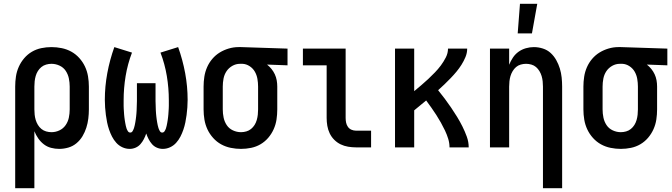

<svg xmlns="http://www.w3.org/2000/svg" viewBox="-20 -776 3540 1011"><path d="M60 215V-320Q60 -347 64 -373.5Q68 -400 79 -424.5Q90 -449 107.5 -469.5Q125 -490 148 -503.5Q171 -517 197.5 -522.5Q224 -528 251 -528Q278 -528 305 -522.5Q332 -517 355.5 -504Q379 -491 397.5 -470.5Q416 -450 427.5 -425.5Q439 -401 443.5 -374Q448 -347 448 -320V-200Q448 -176 445 -151.5Q442 -127 434.5 -103.5Q427 -80 414.5 -59Q402 -38 383 -22Q364 -6 340 1Q316 8 292 8Q270 8 249 2.5Q228 -3 211 -16Q194 -29 181.5 -47Q169 -65 161 -85V215ZM251 -80Q273 -80 293 -89.5Q313 -99 325.5 -117Q338 -135 342.5 -156.5Q347 -178 347 -200V-320Q347 -342 342.5 -363.5Q338 -385 326 -403Q314 -421 293.5 -430.5Q273 -440 251 -440Q237 -440 223 -436Q209 -432 198 -423Q187 -414 179.5 -402Q172 -390 168 -376Q164 -362 162.5 -348Q161 -334 161 -320V-200Q161 -186 162.5 -172Q164 -158 168 -144.5Q172 -131 179.5 -118.5Q187 -106 198 -97Q209 -88 223 -84Q237 -80 251 -80Z M663 8Q643 8 624.5 -0.5Q606 -9 592.5 -24Q579 -39 570 -56.5Q561 -74 554.5 -93Q548 -112 544 -131.5Q540 -151 537.5 -170.5Q535 -190 533.5 -210Q532 -230 532 -250Q532 -321 545 -391Q558 -461 582 -528L675 -499Q652 -439 641.5 -375.5Q631 -312 631 -248Q631 -241 631 -233.5Q631 -226 631 -218.5Q631 -211 631.5 -203.5Q632 -196 632.5 -188.5Q633 -181 633.5 -173.5Q634 -166 635 -158.5Q636 -151 637 -143.5Q638 -136 639.5 -128.5Q641 -121 642.5 -113.5Q644 -106 646.5 -99Q649 -92 653.5 -85Q658 -78 666 -78Q674 -78 678.5 -86Q683 -94 685.5 -101.5Q688 -109 689.5 -116.5Q691 -124 692.5 -132Q694 -140 695 -148Q696 -156 697 -164Q698 -172 698.5 -180Q699 -188 699.5 -196Q700 -204 700 -212Q700 -220 700.5 -228Q701 -236 701 -244Q701 -252 701 -260V-338H799V-260Q799 -252 799 -244Q799 -236 799.5 -228Q800 -220 800 -212Q800 -204 800.5 -196Q801 -188 801.5 -180Q802 -172 803 -164Q804 -156 805 -148Q806 -140 807.5 -132Q809 -124 810.5 -116.5Q812 -109 814.5 -101.5Q817 -94 821.5 -86Q826 -78 834 -78Q842 -78 846.5 -85Q851 -92 853.5 -99Q856 -106 857.5 -113.5Q859 -121 860.5 -128.5Q862 -136 863 -143.5Q864 -151 865 -158.5Q866 -166 866.5 -173.5Q867 -181 867.5 -188.5Q868 -196 868.5 -203.5Q869 -211 869 -218.5Q869 -226 869 -233.5Q869 -241 869 -248Q869 -312 858.5 -375.5Q848 -439 825 -499L918 -528Q942 -461 955 -391Q968 -321 968 -250Q968 -230 966.5 -210Q965 -190 962.5 -170.5Q960 -151 956 -131.5Q952 -112 945.5 -93Q939 -74 930 -56.5Q921 -39 907.5 -24Q894 -9 875.5 -0.5Q857 8 837 8Q821 8 806 1.5Q791 -5 780.5 -17Q770 -29 762.5 -43.5Q755 -58 750 -73Q745 -58 737.5 -43.5Q730 -29 719.5 -17Q709 -5 694 1.5Q679 8 663 8Z M1249 8Q1222 8 1195 2.5Q1168 -3 1144.5 -16Q1121 -29 1102.5 -49.5Q1084 -70 1072.5 -94.5Q1061 -119 1056.5 -146Q1052 -173 1052 -200V-320Q1052 -346 1056 -372Q1060 -398 1070.5 -422Q1081 -446 1098 -466Q1115 -486 1137 -499.5Q1159 -513 1184.5 -520.5Q1210 -528 1236 -528H1250L1494 -520V-432L1386 -436Q1399 -426 1409.5 -413Q1420 -400 1427 -385Q1434 -370 1437 -353.5Q1440 -337 1440 -320V-200Q1440 -173 1436 -146.5Q1432 -120 1421 -95.5Q1410 -71 1392.5 -50.5Q1375 -30 1352 -16.5Q1329 -3 1302.5 2.5Q1276 8 1249 8ZM1249 -80Q1263 -80 1277 -84Q1291 -88 1302 -97Q1313 -106 1320.5 -118Q1328 -130 1332 -144Q1336 -158 1337.5 -172Q1339 -186 1339 -200V-320Q1339 -340 1335.5 -360.5Q1332 -381 1322 -398.5Q1312 -416 1294.5 -427.5Q1277 -439 1257 -440H1244Q1222 -440 1203 -429Q1184 -418 1172.5 -400.5Q1161 -383 1157 -362Q1153 -341 1153 -320V-200Q1153 -178 1157.5 -156.5Q1162 -135 1174 -117Q1186 -99 1206.5 -89.5Q1227 -80 1249 -80Z M1854 0Q1834 0 1813 -3.5Q1792 -7 1773.5 -16Q1755 -25 1740 -40Q1725 -55 1716 -74Q1707 -93 1703.5 -113.5Q1700 -134 1700 -155V-432H1575V-520H1800V-155Q1800 -142 1802.5 -130Q1805 -118 1812 -108Q1819 -98 1830.5 -93Q1842 -88 1854 -88H1934V0Z M2060 0V-520H2161V-296Q2180 -312 2198.5 -327.5Q2217 -343 2235 -360Q2253 -377 2270 -394.5Q2287 -412 2301.5 -431.5Q2316 -451 2327.5 -473.5Q2339 -496 2339 -520H2440Q2440 -497 2431 -475.5Q2422 -454 2410 -435Q2398 -416 2383.5 -398.5Q2369 -381 2353 -364.5Q2337 -348 2320.5 -332Q2304 -316 2287 -301Q2305 -279 2322.5 -255.5Q2340 -232 2356 -208.5Q2372 -185 2387 -160.5Q2402 -136 2415 -110Q2428 -84 2438 -56.5Q2448 -29 2448 0H2347Q2347 -23 2340 -45.5Q2333 -68 2323 -89Q2313 -110 2301.5 -130.5Q2290 -151 2277.5 -170.5Q2265 -190 2251.5 -209Q2238 -228 2224 -247Q2208 -234 2192.5 -221Q2177 -208 2161 -195V0Z M2839 215V-320Q2839 -334 2837.5 -348Q2836 -362 2832 -375.5Q2828 -389 2820.5 -401.5Q2813 -414 2802.5 -423Q2792 -432 2778 -436Q2764 -440 2750 -440Q2736 -440 2722 -436Q2708 -432 2697.5 -423Q2687 -414 2679.5 -401.5Q2672 -389 2668 -375.5Q2664 -362 2662.5 -348Q2661 -334 2661 -320V0H2560V-520H2661V-435Q2669 -455 2681 -473Q2693 -491 2710.5 -503.5Q2728 -516 2749 -522Q2770 -528 2791 -528Q2815 -528 2838.5 -520.5Q2862 -513 2879.5 -497Q2897 -481 2909 -459.5Q2921 -438 2928 -415Q2935 -392 2937.5 -368Q2940 -344 2940 -320V215ZM2706 -600 2718 -756H2809L2781 -600Z M3249 8Q3222 8 3195 2.5Q3168 -3 3144.5 -16Q3121 -29 3102.5 -49.5Q3084 -70 3072.5 -94.5Q3061 -119 3056.5 -146Q3052 -173 3052 -200V-320Q3052 -346 3056 -372Q3060 -398 3070.5 -422Q3081 -446 3098 -466Q3115 -486 3137 -499.5Q3159 -513 3184.5 -520.5Q3210 -528 3236 -528H3250L3494 -520V-432L3386 -436Q3399 -426 3409.5 -413Q3420 -400 3427 -385Q3434 -370 3437 -353.5Q3440 -337 3440 -320V-200Q3440 -173 3436 -146.5Q3432 -120 3421 -95.5Q3410 -71 3392.5 -50.5Q3375 -30 3352 -16.5Q3329 -3 3302.5 2.5Q3276 8 3249 8ZM3249 -80Q3263 -80 3277 -84Q3291 -88 3302 -97Q3313 -106 3320.5 -118Q3328 -130 3332 -144Q3336 -158 3337.5 -172Q3339 -186 3339 -200V-320Q3339 -340 3335.5 -360.5Q3332 -381 3322 -398.5Q3312 -416 3294.5 -427.5Q3277 -439 3257 -440H3244Q3222 -440 3203 -429Q3184 -418 3172.5 -400.5Q3161 -383 3157 -362Q3153 -341 3153 -320V-200Q3153 -178 3157.5 -156.5Q3162 -135 3174 -117Q3186 -99 3206.5 -89.5Q3227 -80 3249 -80Z"/></svg>

Font: Iosevka Curly Semibold
Style: Regular
Weight: 600
Monospace: yes
Designer: Belleve Invis
Foundry: Belleve Invis
Version: Version 22.1.2; ttfautohint (v1.8.4)